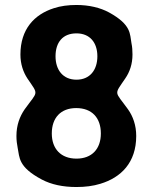

<svg xmlns="http://www.w3.org/2000/svg" viewBox="-20 -741 613 771"><path d="M79 -302C59 -273 46 -238 46 -195C46 -178 48 -162 51 -147C59 -109 52 -71 148 -20C186 0 232 10 287 10C322 10 354 6 383 -3C466 -28 527 -88 527 -195C527 -238 514 -274 494 -302C440 -377 437 -358 483 -426C501 -452 512 -484 512 -522C512 -538 511 -553 508 -567C501 -604 509 -641 418 -691C383 -710 338 -721 287 -721C254 -721 223 -717 196 -708C118 -683 62 -624 62 -522C62 -484 73 -452 90 -426C136 -358 133 -377 79 -302ZM287 -104C225 -104 188 -143 188 -205C188 -268 224 -307 286 -307C349 -307 385 -268 385 -205C385 -143 349 -104 287 -104ZM287 -421C233 -421 203 -460 203 -515C203 -571 232 -607 287 -607C341 -607 371 -570 371 -515C371 -460 341 -421 287 -421Z"/></svg>

Font: Asimov Print
Style: A
Weight: 500
Designer: Google
Version: Version 2.000980: 2014